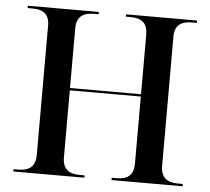

<svg xmlns="http://www.w3.org/2000/svg" viewBox="-51 -769 903 824"><g transform="rotate(5 400.0 -357.0)"><path d="M36 0H342V-10H321C273 -10 247 -30 247 -80V-368H553V-80C553 -30 528 -10 480 -10H459V0H765V-10H744C697 -10 670 -30 670 -80V-637C670 -685 697 -704 744 -704H765V-714H459V-704H480C528 -704 553 -684 553 -634V-378H247V-634C247 -684 273 -704 321 -704H342V-714H36V-704H57C104 -704 130 -685 130 -637V-80C130 -30 104 -10 57 -10H36Z"/></g></svg>

Font: Noto Serif Display Medium
Style: Regular
Weight: 500
Designer: Monotype Design Team
Foundry: Monotype Imaging Inc.
Version: Version 2.009